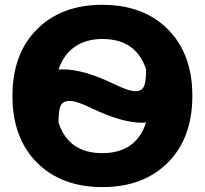

<svg xmlns="http://www.w3.org/2000/svg" viewBox="-20 -760 842 790"><path d="M131.8 -91.3Q31.2 -192.4 31.2 -365.2Q31.2 -538.1 131.8 -639.2Q232.4 -740.2 401.4 -740.2Q570.3 -740.2 670.9 -639.2Q771.5 -538.1 771.5 -365.2Q771.5 -192.4 670.9 -91.3Q570.3 9.8 401.4 9.8Q232.4 9.8 131.8 -91.3ZM220.7 -255.9Q261.7 -129.9 400.9 -129.9Q540 -129.9 581.1 -255.9L565.4 -254.9Q482.4 -254.9 359.4 -313.5Q295.9 -344.7 267.6 -344.7Q239.3 -344.7 230 -326.2Q220.7 -307.6 220.7 -255.9ZM220.7 -473.6 237.3 -474.6Q323.2 -474.6 443.4 -417Q508.8 -384.8 535.6 -384.8Q562.5 -384.8 571.8 -403.3Q581.1 -421.9 581.1 -474.6Q540 -599.6 401.4 -599.6Q334 -599.6 287.6 -567.4Q241.2 -535.2 220.7 -473.6Z"/></svg>

Font: GenEi M Gothic v2 Heavy
Style: Regular
Weight: 800
Version: Version 2.0